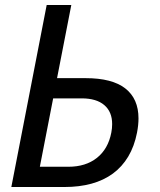

<svg xmlns="http://www.w3.org/2000/svg" viewBox="-20 -749 642 769"><path d="M167 -729H265.6L208.5 -436H322.8Q429.2 -436 481.9 -394.8Q534.7 -353.5 534.7 -274.9Q534.7 -248.5 528.8 -217.8Q518.1 -163.1 493.7 -122.1Q469.2 -81.1 432.4 -54Q395.5 -26.9 346.7 -13.4Q297.9 0 238.3 0H25.4ZM253.9 -81.1Q323.2 -81.1 368.2 -116.7Q413.1 -152.3 425.8 -217.8Q429.2 -234.9 429.2 -252Q429.2 -301.3 397.7 -328.1Q366.2 -355 307.1 -355H192.9L139.6 -81.1Z"/></svg>

Font: Hack
Style: Italic
Weight: 400
Italic angle: -11°
Monospace: yes
Designer: Christopher Simpkins
Foundry: Christopher Simpkins
Version: Version 2.019; ttfautohint (v1.4.1) -l 4 -r 80 -G 350 -x 0 -